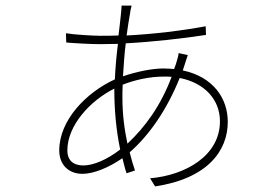

<svg xmlns="http://www.w3.org/2000/svg" viewBox="-20 -638 996 687"><path d="M436 -124C425 -175 418 -230 418 -289C418 -304 418 -319 419 -335C460 -351 512 -364 567 -364C576 -364 585 -364 594 -363C555 -259 499 -183 436 -124ZM278 -46C246 -46 221 -61 221 -100C221 -188 301 -277 389 -321C389 -247 395 -176 410 -103C362 -66 314 -46 278 -46ZM619 -448C619 -443 616 -430 614 -424C611 -412 607 -402 603 -391C591 -392 577 -393 564 -393C526 -393 469 -382 420 -365C423 -406 425 -446 430 -483C525 -488 632 -500 717 -513L716 -544C629 -528 530 -516 433 -511C437 -543 442 -570 445 -588C446 -598 449 -612 451 -618H415C415 -612 414 -601 413 -590C411 -571 408 -543 404 -511C381 -510 359 -510 337 -510C316 -510 244 -514 216 -519L217 -486C246 -483 311 -480 337 -480C358 -480 380 -481 402 -481C397 -442 393 -398 391 -354C290 -308 192 -209 192 -100C192 -48 226 -16 275 -16C315 -16 369 -38 418 -72C423 -53 427 -34 433 -18L463 -28C456 -48 450 -69 444 -93C514 -154 577 -245 623 -359C714 -341 767 -280 767 -204C767 -81 644 -11 517 0L535 29C721 1 795 -97 795 -202C795 -286 743 -363 634 -386C638 -397 641 -408 645 -420C648 -428 650 -435 652 -441Z"/></svg>

Font: Kinto Sans Thin
Style: Regular
Weight: 100
Designer: Authors: Ryoko NISHIZUKA  (kana & ideographs); Paul D. Hunt (Latin, Greek & Cyrillic); Wenlong ZHANG  (bopomofo); Sandol
Foundry: Adobe Systems Incorporated, ookami Inc.
Version: Version 0.001